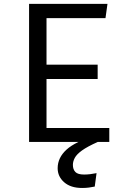

<svg xmlns="http://www.w3.org/2000/svg" viewBox="-20 -726 655 982"><path d="M217.9 -633.3V-395.4H479.5V-322.1H217.9V-71.3H539V0H128.7V-706.2H529.7L519.5 -633.3ZM466.7 -31.3 480 0Q427.2 23.6 399.7 43.3Q372.3 63.1 362.6 81.3Q352.8 99.5 352.8 117.4Q352.8 140.5 365.4 153.6Q377.9 166.7 410.3 166.7Q439 166.7 473.8 159.5L464.6 228.2Q449.2 231.3 434.6 233.3Q420 235.4 400 235.4Q341.5 235.4 308.2 206.2Q274.9 176.9 274.9 134.4Q274.9 80.5 320.3 39.2Q365.6 -2.1 466.7 -31.3Z"/></svg>

Font: FiraCode Nerd Font Mono
Style: Regular
Weight: 400
Monospace: yes
Designer: Carrois Corporate, Edenspiekermann AG, Nikita Prokopov
Foundry: Carrois Corporate, Edenspiekermann AG, Nikita Prokopov
Version: Version 6.002;Nerd Fonts 3.4.0